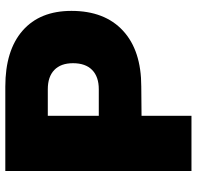

<svg xmlns="http://www.w3.org/2000/svg" viewBox="-29 -712 741 723"><g transform="rotate(-90 341.5 -350.5)"><path d="M662 -452Q662 -327 587.5 -258Q513 -189 377 -189L267 -188V0H59V-701H377Q513 -701 587.5 -636Q662 -571 662 -452ZM465 -446Q465 -492 439.5 -516.5Q414 -541 367 -541H267V-349H367Q414 -349 439.5 -374Q465 -399 465 -446Z"/></g></svg>

Font: #9Slide03 Montserrat ExtraBold
Style: Regular
Weight: 800
Designer: Julieta Ulanovsky
Foundry: Julieta Ulanovsky
Version: Version 6.001